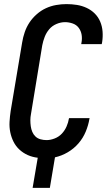

<svg xmlns="http://www.w3.org/2000/svg" viewBox="-20 -763 540 936"><path d="M223 153H139L164 6Q138 3 115.5 -7Q93 -17 75 -33.5Q57 -50 46 -72Q35 -94 30 -118.5Q25 -143 26.5 -169Q28 -195 32 -222L88 -556Q92 -581 100.5 -606Q109 -631 123.5 -653Q138 -675 159 -693.5Q180 -712 204 -723Q228 -734 253.5 -738.5Q279 -743 304 -743Q330 -743 355 -739Q380 -735 402.5 -724.5Q425 -714 442 -697Q459 -680 468.5 -657.5Q478 -635 480 -609.5Q482 -584 478 -558L476 -548H376L377 -554Q381 -574 378 -593Q375 -612 364 -627Q353 -642 334.5 -648.5Q316 -655 297 -655Q276 -655 255 -646Q234 -637 220 -620.5Q206 -604 198 -583.5Q190 -563 186 -542L131 -207Q128 -192 128 -177Q128 -162 130 -147.5Q132 -133 137.5 -120Q143 -107 153 -97.5Q163 -88 177.5 -84Q192 -80 207 -80Q226 -80 246.5 -88Q267 -96 281.5 -111.5Q296 -127 304.5 -146.5Q313 -166 316 -185L317 -187H417L416 -184Q411 -153 398 -121.5Q385 -90 362.5 -64Q340 -38 310 -20.5Q280 -3 248 4Z"/></svg>

Font: Iosevka Semibold Oblique
Style: Regular
Weight: 600
Italic angle: -9°
Monospace: yes
Designer: Belleve Invis
Foundry: Belleve Invis
Version: Version 32.5.0; ttfautohint (v1.8.4)